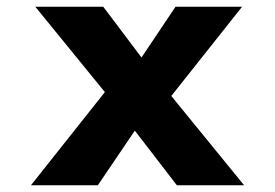

<svg xmlns="http://www.w3.org/2000/svg" viewBox="-20 -551 818 571"><path d="M506 0 359 -191 318 -245 85 -531H287L419 -356L463 -298L706 0ZM72 0 310 -300 407 -201 271 0ZM462 -231 368 -331 502 -531H700Z"/></svg>

Font: Lexend Exa
Style: Bold
Weight: 700
Designer: Bonnie Shaver-Troup, Thomas Jockin
Foundry: Lexend
Version: Version 1.007